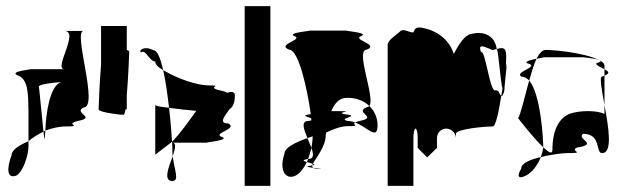

<svg xmlns="http://www.w3.org/2000/svg" viewBox="-20 -795 2032 627"><path d="M18 -289C0 -241 4 -210 34 -222C55 -235 73 -286 73 -318V-334C41 -320 18 -305 18 -289ZM35 -550C73 -538 72 -490 73 -430V-334C87 -346 105 -357 122 -365C118 -402 111 -473 107 -514C117 -521 152 -525 180 -527C143 -516 130 -426 128 -368C148 -377 178 -382 190 -382C259 -382 186 -388 234 -400C298 -412 217 -426 253 -444C304 -444 217 -694 253 -694H190C241 -694 154 -569 190 -569H76C93 -569 11 -563 35 -550ZM104 -509V-512ZM122 -365C125 -341 127 -332 127 -352C127 -357 128 -362 128 -368Z M302 -438C302 -428 373 -420 384 -420C386 -420 388 -427 390 -438H394V-484C399 -542 402 -620 402 -626C402 -628 399 -630 394 -632V-710H310V-583C305 -525 302 -444 302 -438Z M442 -624C454 -636 469 -594 487 -594C487 -584 497 -575 513 -566C504 -604 494 -631 481 -631C448 -648 430 -627 442 -624ZM487 -290C487 -290 509 -307 542 -332C540 -361 537 -401 532 -443C507 -446 490 -448 487 -452ZM513 -566C521 -531 527 -486 532 -443C567 -438 599 -435 621 -433C597 -400 570 -361 542 -332C543 -316 543 -303 543 -296C543 -292 544 -289 544 -285C552 -309 557 -329 543 -329H663C628 -329 730 -335 707 -347C667 -359 761 -374 725 -392C690 -392 718 -420 729 -438C740 -445 747 -458 747 -484C747 -495 737 -497 721 -492C719 -494 715 -496 707 -498C643 -510 716 -516 663 -516C625 -516 563 -536 513 -566ZM543 -204C567 -204 549 -241 544 -285C531 -249 512 -204 543 -204Z M779 -188H863V-775H779Z M909 -293C891 -242 911 -208 942 -220C957 -226 971 -243 982 -266C971 -269 964 -272 986 -276C990 -287 994 -299 997 -312C993 -322 989 -333 984 -344C941 -329 909 -312 909 -293ZM924 -633C955 -633 983 -507 995 -422C960 -418 984 -414 996 -409C996 -407 997 -404 997 -402C995 -401 991 -401 987 -400C962 -400 972 -373 984 -344C990 -346 995 -348 1001 -350C1001 -337 999 -324 997 -312C1004 -292 1006 -276 987 -276H986C985 -272 984 -269 982 -266C988 -264 997 -262 1002 -260C1011 -280 1044 -315 1044 -356C1044 -358 1045 -360 1045 -362C1071 -375 1096 -383 1115 -383C1163 -383 1126 -387 1140 -395C1132 -398 1123 -400 1115 -400C1079 -409 1164 -416 1106 -422C1072 -429 1144 -432 1089 -432H1062C1072 -456 1085 -472 1106 -475C1137 -478 1166 -468 1186 -449C1207 -475 1138 -633 1178 -633C1220 -650 1129 -665 1159 -677C1190 -689 1091 -695 1115 -695H987C1012 -695 912 -689 942 -677C972 -665 881 -650 924 -633ZM995 -254C973 -251 987 -249 1003 -247C1000 -249 999 -252 1000 -255C999 -255 997 -254 995 -254ZM1000 -255C1010 -257 1008 -258 1002 -260C1001 -258 1000 -257 1000 -255ZM1003 -247C1006 -245 1010 -244 1018 -244C1041 -244 1021 -245 1003 -247ZM1140 -395C1181 -379 1213 -335 1213 -386C1213 -410 1203 -433 1186 -449C1184 -447 1181 -445 1178 -445C1135 -428 1214 -413 1159 -401C1149 -399 1143 -397 1140 -395Z M1246 -188H1330V-344C1330 -360 1333 -375 1337 -375C1341 -375 1344 -361 1344 -344V-312L1375 -281L1407 -312V-344C1407 -361 1420 -375 1438 -375C1454 -375 1469 -360 1469 -344V-360C1478 -374 1560 -382 1589 -382C1599 -382 1609 -432 1617 -482C1605 -494 1613 -500 1596 -500C1579 -500 1564 -637 1551 -624C1543 -648 1549 -649 1587 -632C1592 -632 1597 -634 1602 -635C1596 -682 1555 -693 1524 -685C1497 -685 1474 -642 1462 -619C1448 -662 1417 -685 1383 -698C1343 -710 1336 -707 1330 -689C1313 -689 1298 -704 1286 -692C1274 -680 1246 -665 1246 -648ZM1602 -634C1607 -639 1614 -530 1621 -505C1620 -497 1618 -490 1617 -482C1619 -480 1622 -483 1624 -490C1625 -491 1626 -494 1627 -499L1626 -498V-500H1627C1628 -504 1627 -509 1628 -515C1632 -548 1635 -591 1635 -580C1635 -589 1634 -585 1632 -573C1633 -595 1633 -612 1633 -612C1633 -644 1618 -639 1602 -635ZM1627 -500V-499Z M1672 -409C1672 -409 1721 -345 1754 -314V-318C1754 -335 1747 -486 1708 -532C1693 -478 1680 -420 1672 -409ZM1682 -244C1665 -216 1676 -210 1698 -222C1717 -231 1736 -256 1746 -282C1711 -274 1682 -262 1682 -244ZM1682 -545C1691 -545 1701 -540 1708 -532C1716 -559 1723 -584 1732 -603C1715 -600 1695 -595 1700 -589C1749 -577 1659 -562 1682 -545ZM1732 -603C1751 -607 1767 -608 1744 -608H1884C1881 -608 1922 -605 1936 -599C1883 -625 1782 -632 1762 -632C1751 -632 1741 -621 1732 -603ZM1746 -282C1791 -293 1824 -295 1832 -295C1898 -295 1838 -301 1864 -313C1938 -325 1861 -340 1884 -358C1945 -358 1924 -295 1946 -295C1982 -295 1967 -381 1954 -452V-423C1932 -434 1879 -436 1842 -424C1810 -412 1784 -377 1784 -306C1784 -290 1772 -297 1754 -314C1753 -304 1750 -293 1746 -282ZM1928 -589C1923 -583 1941 -576 1954 -569V-580C1954 -587 1949 -592 1940 -597C1943 -595 1941 -592 1928 -589ZM1936 -599C1937 -598 1939 -598 1940 -597C1939 -598 1938 -598 1936 -599ZM1946 -545C1937 -545 1945 -502 1954 -452V-548ZM1954 -548C1974 -556 1967 -562 1954 -569Z"/></svg>

Font: bitstorm
Style: maxcn
Weight: 400
Version: Version 0.2